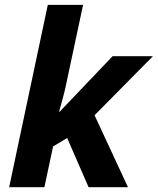

<svg xmlns="http://www.w3.org/2000/svg" viewBox="-20 -780 657 800"><path d="M449.2 -545.9 228 -314H226.1L239.7 -363.8C246.6 -388.5 251.3 -407.6 253.9 -420.9L326.2 -759.8H179.2L18.1 0H165L201.2 -169.9L259.8 -205.1L349.1 0H513.2L374 -299.8L617.2 -545.9Z"/></svg>

Font: OpenSans
Style: Bold Italic
Weight: 700
Italic angle: -12°
Foundry: Ascender Corporation
Version: Version 1.10; ttfautohint (v1.2) -l 8 -r 50 -G 200 -x 14 -D 